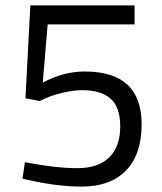

<svg xmlns="http://www.w3.org/2000/svg" viewBox="-20 -680 600 709"><path d="M96 -13 63 -20 72 -81Q185 -59 266 -59Q343 -59 383.5 -99Q424 -139 424 -213Q424 -284 388.5 -315.5Q353 -347 284 -347Q251 -347 211.5 -337.5Q172 -328 148 -317L127 -307L74 -317L92 -660H477V-590H156L138 -375Q215 -416 293 -416Q503 -416 503 -221Q503 -110 445.5 -50.5Q388 9 282 9Q196 9 96 -13Z"/></svg>

Font: Cairo
Style: Regular
Weight: 400
Designer: Mohamed Gaber, the designers of Titillium
Foundry: Kief Type Foundry
Version: Version 2.009; ttfautohint (v1.5.33-1714) -l 8 -r 50 -G 200 